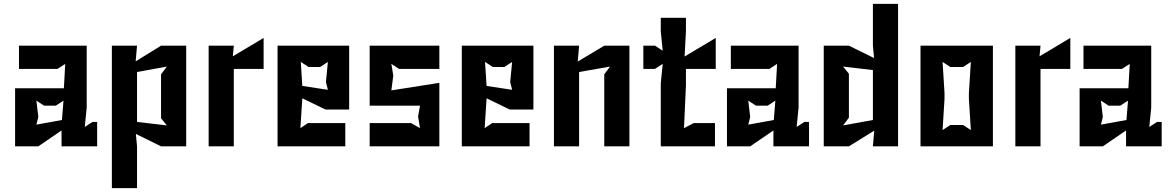

<svg xmlns="http://www.w3.org/2000/svg" viewBox="-20 -756 6040 992"><path d="M58 0H178L298 -82V0H482V-126H458L418 -100L428 -200V-520H78V-400H277L317 -426L310 -300H58ZM168 -112 178 -152 168 -236 208 -210H268L308 -236L300 -136Z M558 216H688V0L682 -64L812 0H942V-520H812L681 -439L688 -520H558ZM688 -126V-384L842 -412L812 -372V-145L842 -108Z M1058 0H1188V-400H1342V-560L1183 -465L1188 -520H1058Z M1414 0H1764V-120H1571L1532 -94L1542 -248L1662 -190H1784V-520H1414ZM1534 -436 1574 -410H1634L1674 -436L1664 -332L1674 -292L1542 -312Z M1890 0H2250V-328L2002 -289L2012 -366L2002 -426L2042 -400H2250V-520H1890V-210H2150L2140 -154L2150 -94L2104 -120H1890Z M2366 0H2716V-120H2523L2484 -94L2494 -248L2614 -190H2736V-520H2366ZM2486 -436 2526 -410H2586L2626 -436L2616 -332L2626 -292L2494 -312Z M2842 0H2972V-384L3132 -412L3102 -372V0H3232V-520H3102L2965 -438L2972 -520H2842Z M3524 -314V-400H3678V-560L3517 -464L3524 -594V-664H3394V-594L3404 -494L3364 -520H3304V-400H3364L3404 -426L3394 -326V0H3674V-120H3564L3514 -94Z M3736 0H3856L3976 -82V0H4160V-126H4136L4096 -100L4106 -200V-520H3756V-400H3955L3995 -426L3988 -300H3736ZM3846 -112 3856 -152 3846 -236 3886 -210H3946L3986 -236L3978 -136Z M4236 -520V0H4366L4497 -81L4490 0H4620V-736H4490V-520L4496 -456L4366 -520ZM4336 -108 4366 -148V-375L4336 -412L4490 -394V-136Z M4736 0H5110V-520H4736ZM4850 -84 4860 -245V-275L4850 -436L4890 -410H4956L4996 -436L4986 -275V-245L4996 -84L4956 -110H4890Z M5226 0H5356V-400H5510V-560L5351 -465L5356 -520H5226Z M5558 0H5678L5798 -82V0H5982V-126H5958L5918 -100L5928 -200V-520H5578V-400H5777L5817 -426L5810 -300H5558ZM5668 -112 5678 -152 5668 -236 5708 -210H5768L5808 -236L5800 -136Z"/></svg>

Font: Pescante Normal
Style: Regular
Weight: 400
Designer: Ariel Martín Pérez
Foundry: Tunera Type Foundry
Version: Version 1.000;FEAKit 1.0